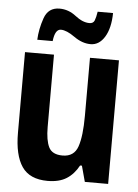

<svg xmlns="http://www.w3.org/2000/svg" viewBox="-54 -793 608 845"><g transform="rotate(5 250.0 -370.5)"><path d="M157 -605Q163 -658 189 -658Q214 -658 250.5 -632Q287 -606 324 -606Q362 -606 386 -645Q410 -684 411 -751H343Q339 -725 333.5 -711.5Q328 -698 311 -698Q281 -698 248 -724Q215 -750 175 -750Q125 -750 108 -701Q91 -652 89 -605ZM325 -70H333L352 0H455V-546H327V-290Q327 -200 311 -153.5Q295 -107 244 -107Q198 -107 183 -137.5Q168 -168 168 -226V-546H40V-190Q40 -91 74.5 -40.5Q109 10 188 10Q239 10 271.5 -10.5Q304 -31 325 -70Z"/></g></svg>

Font: Noto Sans Mono UI Condensed
Style: Bold
Weight: 700
Width: 3
Designer: Monotype Design team
Foundry: Monotype Imaging Inc.
Version: 1.000